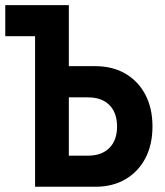

<svg xmlns="http://www.w3.org/2000/svg" viewBox="-25 -713 631 733"><path d="M231 0V-118.7H310.5Q363.3 -118.7 392.6 -148.2Q421.9 -177.7 421.9 -230Q421.9 -282.7 392.6 -312Q363.3 -341.3 310.5 -341.3H221.2V-460.4H338.9Q404.9 -460.4 453.8 -431.8Q502.8 -403.2 530 -351.5Q557.1 -299.8 557.1 -230.2Q557.1 -160.6 530 -108.9Q502.8 -57.2 453.8 -28.6Q404.9 0 338.9 0ZM108.9 0V-693.4H237.8V0ZM-4.9 -574.7V-693.4H153.3V-574.7Z"/></svg>

Font: Cascadia Mono
Style: Regular
Weight: 400
Monospace: yes
Designer: Aaron Bell
Foundry: Saja Typeworks
Version: Version 2102.003